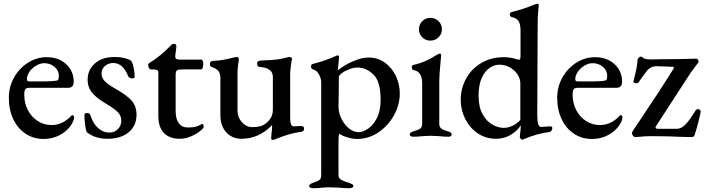

<svg xmlns="http://www.w3.org/2000/svg" viewBox="-20 -724 3754 1021"><path d="M27 -204Q27 -262 54.5 -311.5Q82 -361 128.5 -390.5Q175 -420 229 -420Q291 -420 331.5 -383Q372 -346 372 -290Q372 -273 364.5 -265Q357 -257 341 -257H134Q120 -257 114.5 -249Q109 -241 109 -220Q109 -176 128 -139Q147 -102 180.5 -80.5Q214 -59 254 -59Q310 -59 354 -103Q359 -111 365 -111Q374 -111 374 -100Q374 -85 360 -62Q339 -28 299.5 -6.5Q260 15 212 15Q158 15 116 -13Q74 -41 50.5 -90.5Q27 -140 27 -204ZM215 -291Q260 -291 284 -296Q293 -299 293 -321Q293 -349 270 -368.5Q247 -388 215 -388Q194 -388 172 -375Q150 -362 136.5 -342Q123 -322 123 -303Q123 -291 136 -291Z M442 -21Q436 -32 432.5 -59.5Q429 -87 429 -113Q429 -123 444 -123Q449 -123 453.5 -120.5Q458 -118 460 -114Q474 -68 501 -43.5Q528 -19 561 -19Q589 -19 607 -37.5Q625 -56 625 -82Q625 -108 607.5 -126.5Q590 -145 548 -170Q496 -200 471 -229.5Q446 -259 446 -300Q446 -353 485 -387Q524 -421 590 -421Q619 -421 642.5 -415Q666 -409 677 -401Q685 -390 690.5 -365.5Q696 -341 696 -315Q696 -311 692 -309Q688 -307 683 -307Q676 -307 669.5 -310.5Q663 -314 662 -318Q634 -389 582 -389Q557 -389 538.5 -373.5Q520 -358 520 -333Q520 -311 536 -293.5Q552 -276 589 -255Q653 -219 679.5 -189.5Q706 -160 706 -114Q706 -55 664 -20.5Q622 14 552 14Q485 14 442 -21Z M822 -108V-340Q822 -348 815 -351.5Q808 -355 790 -355H782Q776 -355 772 -363Q768 -371 768 -380Q768 -383 770.5 -386Q773 -389 775 -390Q803 -406 833 -431Q863 -456 884 -478Q885 -479 891 -485Q897 -491 904 -491Q919 -491 918 -476L912 -427V-423Q912 -414 918 -410.5Q924 -407 936 -407H1052Q1055 -407 1058 -400Q1061 -393 1061 -386Q1061 -375 1058 -365Q1055 -355 1051 -355H954Q929 -355 921.5 -350Q914 -345 914 -327V-133Q914 -91 931 -68.5Q948 -46 979 -46Q1005 -46 1020.5 -50Q1036 -54 1050 -63L1055 -65Q1063 -65 1063 -49Q1063 -42 1043.5 -26.5Q1024 -11 995 1.5Q966 14 936 14Q881 14 851.5 -17Q822 -48 822 -108Z M1422 11 1424 -18Q1427 -36 1427 -51V-59Q1357 14 1264 14Q1215 14 1183.5 -20Q1152 -54 1152 -112V-310Q1152 -332 1142 -345.5Q1132 -359 1110 -366Q1096 -370 1096 -383Q1096 -398 1111 -400Q1145 -402 1168 -406Q1191 -410 1226 -419Q1236 -421 1239 -421Q1251 -421 1250 -407Q1243 -364 1243 -330V-136Q1243 -100 1266 -74.5Q1289 -49 1319 -48Q1345 -48 1362 -52Q1379 -56 1395 -69Q1431 -97 1431 -140V-315Q1431 -341 1411.5 -353.5Q1392 -366 1369 -367Q1347 -367 1347 -385Q1347 -402 1369 -402Q1424 -404 1451.5 -407.5Q1479 -411 1508 -419Q1514 -421 1519 -421Q1525 -421 1529 -418Q1533 -415 1533 -410Q1533 -407 1532 -404.5Q1531 -402 1530 -399Q1528 -387 1525.5 -364Q1523 -341 1523 -329V-98Q1523 -52 1541 -52L1581 -54Q1597 -54 1597 -39Q1597 -25 1582 -23Q1544 -18 1514.5 -9Q1485 0 1452 13Q1438 20 1430 20Q1422 20 1422 11Z M1624 266Q1624 255 1647 247Q1669 240 1678.5 233Q1688 226 1688 209V-288Q1688 -306 1676 -328.5Q1664 -351 1644 -355Q1634 -358 1634 -370Q1634 -382 1643 -384Q1699 -397 1768 -427Q1770 -428 1771.5 -429Q1773 -430 1776 -430Q1779 -430 1781 -426.5Q1783 -423 1783 -420L1781 -395Q1778 -377 1778 -360Q1778 -352 1779 -351Q1790 -362 1817 -378Q1844 -394 1877.5 -406Q1911 -418 1940 -418Q1990 -418 2027.5 -390.5Q2065 -363 2085.5 -319Q2106 -275 2106 -227Q2106 -167 2075 -111Q2044 -55 1992 -20Q1940 15 1878 15Q1857 15 1828 6.5Q1799 -2 1784 -13Q1782 -13 1781 2.5Q1780 18 1780 27V206Q1780 223 1792 230.5Q1804 238 1818 242.5Q1832 247 1836 248Q1847 252 1853 255.5Q1859 259 1859 266Q1859 271 1852.5 274Q1846 277 1838 277Q1809 277 1784 274Q1752 272 1735 272Q1717 272 1693 274Q1672 277 1645 277Q1638 277 1631 274Q1624 271 1624 266ZM2004 -193Q2004 -292 1965 -328.5Q1926 -365 1882 -365Q1861 -365 1837.5 -356Q1814 -347 1798 -335Q1782 -323 1782 -315L1781 -213Q1780 -189 1780 -159Q1780 -125 1795.5 -93Q1811 -61 1836 -41Q1861 -21 1887 -21Q1908 -21 1935.5 -38.5Q1963 -56 1983.5 -94.5Q2004 -133 2004 -193Z M2159 -9Q2159 -20 2180 -26Q2205 -33 2215 -40.5Q2225 -48 2225 -64V-280Q2225 -344 2180 -351Q2170 -352 2170 -366Q2170 -378 2179 -379Q2244 -393 2302 -432Q2314 -439 2318 -439Q2326 -439 2326 -431Q2326 -425 2322 -385Q2316 -325 2316 -292V-64Q2316 -49 2326.5 -40.5Q2337 -32 2361 -26Q2382 -20 2382 -9Q2382 3 2364 3Q2338 3 2315 0Q2287 -2 2270 -2Q2253 -2 2227 0Q2206 3 2178 3Q2159 3 2159 -9ZM2208 -568Q2208 -594 2225.5 -611.5Q2243 -629 2268 -629Q2294 -629 2312 -611.5Q2330 -594 2330 -568Q2330 -543 2312 -525.5Q2294 -508 2268 -508Q2243 -508 2225.5 -525.5Q2208 -543 2208 -568Z M2744 7Q2744 1 2746 -15Q2749 -35 2749 -51V-57Q2731 -28 2696 -7Q2661 14 2618 14Q2563 14 2520.5 -15Q2478 -44 2454 -91.5Q2430 -139 2430 -192Q2430 -254 2458.5 -306Q2487 -358 2539.5 -389Q2592 -420 2660 -420Q2693 -420 2728 -409L2741 -406Q2744 -406 2746 -411.5Q2748 -417 2748 -427V-560Q2748 -597 2737 -612.5Q2726 -628 2701 -633Q2697 -634 2694 -638Q2691 -642 2691 -647Q2691 -657 2700 -660Q2760 -674 2820 -699Q2832 -704 2837 -704Q2845 -704 2845 -696Q2845 -693 2842 -665.5Q2839 -638 2839 -584L2837 -113Q2837 -78 2842 -63.5Q2847 -49 2859 -49L2901 -52H2906Q2912 -52 2914.5 -50Q2917 -48 2917 -42Q2917 -35 2912 -28.5Q2907 -22 2902 -22Q2841 -15 2773 13Q2761 19 2756 19Q2754 19 2749 14Q2744 9 2744 7ZM2747 -86V-281Q2747 -305 2732 -328Q2717 -351 2691.5 -365.5Q2666 -380 2636 -380Q2610 -380 2584.5 -363.5Q2559 -347 2542 -310Q2525 -273 2525 -216Q2525 -154 2547 -115.5Q2569 -77 2600 -60.5Q2631 -44 2659 -44Q2682 -44 2706 -55.5Q2730 -67 2747 -86Z M2943 -204Q2943 -262 2970.5 -311.5Q2998 -361 3044.5 -390.5Q3091 -420 3145 -420Q3207 -420 3247.5 -383Q3288 -346 3288 -290Q3288 -273 3280.5 -265Q3273 -257 3257 -257H3050Q3036 -257 3030.5 -249Q3025 -241 3025 -220Q3025 -176 3044 -139Q3063 -102 3096.5 -80.5Q3130 -59 3170 -59Q3226 -59 3270 -103Q3275 -111 3281 -111Q3290 -111 3290 -100Q3290 -85 3276 -62Q3255 -28 3215.5 -6.5Q3176 15 3128 15Q3074 15 3032 -13Q2990 -41 2966.5 -90.5Q2943 -140 2943 -204ZM3131 -291Q3176 -291 3200 -296Q3209 -299 3209 -321Q3209 -349 3186 -368.5Q3163 -388 3131 -388Q3110 -388 3088 -375Q3066 -362 3052.5 -342Q3039 -322 3039 -303Q3039 -291 3052 -291Z M3340 -16Q3340 -23 3378 -77Q3486 -237 3562 -359Q3564 -363 3564 -364Q3564 -369 3552 -369L3469 -372Q3444 -372 3425 -353Q3418 -346 3389 -305L3374 -284Q3371 -281 3364 -281Q3357 -281 3352 -284.5Q3347 -288 3349 -294Q3370 -374 3370 -403Q3370 -411 3376 -417Q3382 -423 3387 -423Q3393 -423 3404 -414Q3411 -408 3449 -408L3488 -409Q3587 -409 3682 -412Q3689 -412 3693 -404Q3697 -396 3693 -391Q3663 -352 3654 -339L3469 -54Q3466 -50 3466 -47Q3466 -39 3480 -39H3578Q3603 -39 3625 -62Q3637 -74 3651 -94Q3665 -114 3680 -138Q3685 -144 3691 -144Q3697 -144 3701.5 -140.5Q3706 -137 3706 -131Q3706 -123 3694 -76.5Q3682 -30 3675 -10Q3672 5 3658 5L3612 4Q3532 0 3440 0Q3422 0 3408.5 1Q3395 2 3387 3L3357 5Q3352 5 3346 -2.5Q3340 -10 3340 -16Z"/></svg>

Font: EB Garamond Medium
Style: Regular
Weight: 500
Designer: Georg Duffner and Octavio Pardo
Foundry: Georg Duffner
Version: Version 1.000